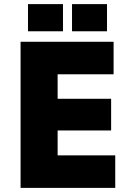

<svg xmlns="http://www.w3.org/2000/svg" viewBox="-20 -913 640 933"><path d="M80 0V-710H532V-552H260V-433H520V-279H260V-158H540V0ZM116 -761V-893H286V-761ZM330 -761V-893H500V-761Z"/></svg>

Font: Geist Mono Black
Style: Regular
Weight: 900
Monospace: yes
Designer: Basement.studio, Andrés Briganti, Mateo Zaragoza
Foundry: Basement.studio, Vercel, Andrés Briganti, Guido Ferreyra, Mateo Zaragoza
Version: Version 1.500; ttfautohint (v1.8.4.7-5d5b)